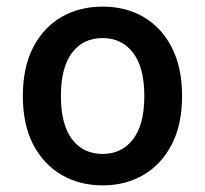

<svg xmlns="http://www.w3.org/2000/svg" viewBox="-20 -549 619 580"><path d="M49 -259Q49 -345 80 -405.5Q111 -466 165.5 -497.5Q220 -529 290 -529Q360 -529 414 -497.5Q468 -466 499 -405.5Q530 -345 530 -259Q530 -173 499 -113Q468 -53 414 -21Q360 11 290 11Q220 11 165.5 -21Q111 -53 80 -113Q49 -173 49 -259ZM164 -259Q164 -173 197.5 -128.5Q231 -84 290 -84Q348 -84 382 -128.5Q416 -173 416 -259Q416 -345 382 -389.5Q348 -434 290 -434Q231 -434 197.5 -389.5Q164 -345 164 -259Z"/></svg>

Font: Radio Canada Medium
Style: Regular
Weight: 500
Designer: Charles Daoud, Etienne Aubert Bonn, Alexandre Saumier Demers, Jacques Le Bailly
Foundry: Radio-Canada
Version: Version 2.104; ttfautohint (v1.8.4.7-5d5b);gftools[0.9.28.de